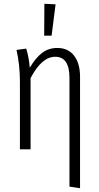

<svg xmlns="http://www.w3.org/2000/svg" viewBox="-20 -787 521 1012"><path d="M272.9 -764.2 252 -599.1H212.9L213.9 -767.1ZM282.2 -534.2Q339.4 -534.2 370.6 -493.4Q401.9 -452.6 401.9 -382.8V205.1L346.2 196.8V-376Q346.2 -487.8 271 -487.8Q199.7 -487.8 141.1 -375V0H85V-355Q85 -446.3 66.9 -523.9L118.2 -530.8Q131.3 -490.7 137.2 -430.2Q166 -480 200.4 -507.1Q234.9 -534.2 282.2 -534.2Z"/></svg>

Font: Fira Sans Compressed Light
Style: Regular
Weight: 300
Width: 1
Designer: Carrois Corporate & Edenspiekermann AG
Foundry: Carrois Corporate GbR & Edenspiekermann AG
Version: Version 4.203;PS 004.203;hotconv 1.0.88;makeotf.lib2.5.64775